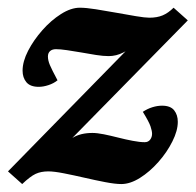

<svg xmlns="http://www.w3.org/2000/svg" viewBox="-31 -460 497 488"><path d="M126 -82 120.1 -85.9Q133.8 -97.7 153.8 -109.9Q173.8 -122.1 204.1 -122.1Q215.8 -122.1 232.9 -118.7Q250 -115.2 269 -110.4Q288.1 -105.5 306.2 -102.1Q324.2 -98.6 336.9 -98.6Q345.7 -98.6 350.6 -105Q355.5 -111.3 355.5 -120.1Q355.5 -127 351.6 -138.7Q347.7 -150.4 332 -175.8Q343.8 -183.6 356.4 -187.5Q369.1 -191.4 380.9 -191.4Q402.3 -191.4 411.6 -179.7Q420.9 -168 420.9 -150.4Q420.9 -127.9 407.2 -100.6Q393.6 -73.2 371.6 -48.3Q349.6 -23.4 324.7 -7.8Q299.8 7.8 277.3 7.8Q261.7 7.8 236.3 2.9Q210.9 -2 183.6 -8.3Q156.2 -14.6 131.3 -19.5Q106.4 -24.4 91.8 -24.4Q73.2 -24.4 59.6 -18.1Q45.9 -11.7 25.4 7.8L-10.7 -24.4L309.6 -351.6L314.5 -347.7Q300.8 -335.9 282.7 -326.7Q264.6 -317.4 245.1 -317.4Q231.4 -317.4 212.9 -320.3Q194.3 -323.2 175.3 -326.7Q156.2 -330.1 139.2 -332.5Q122.1 -335 111.3 -335Q101.6 -335 96.2 -330.1Q90.8 -325.2 90.8 -316.4Q90.8 -306.6 95.7 -294.9Q100.6 -283.2 115.2 -255.9Q105.5 -248 92.3 -243.7Q79.1 -239.3 67.4 -239.3Q45.9 -239.3 36.1 -251Q26.4 -262.7 26.4 -280.3Q26.4 -303.7 40.5 -331.1Q54.7 -358.4 76.7 -383.3Q98.6 -408.2 124 -424.3Q149.4 -440.4 171.9 -440.4Q187.5 -440.4 212.4 -436.5Q237.3 -432.6 264.2 -427.7Q291 -422.9 314.5 -418.9Q337.9 -415 348.6 -415Q368.2 -415 382.3 -420.9Q396.5 -426.8 410.2 -440.4L446.3 -408.2Z"/></svg>

Font: Crimson Pro
Style: Bold Italic
Weight: 700
Italic angle: -12°
Designer: Jacques Le Bailly
Foundry: Baron von Fonthausen
Version: Version 1.003